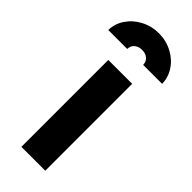

<svg xmlns="http://www.w3.org/2000/svg" viewBox="-308 -821 853 853"><g transform="rotate(45 119.0 -394.5)"><path d="M44 -546H194V0H44ZM119 -789Q165 -789 204 -768.5Q243 -748 265.5 -713.5Q288 -679 288 -640H169Q169 -660 155 -672Q141 -684 119 -684Q97 -684 83 -672Q69 -660 69 -640H-50Q-50 -679 -27 -713.5Q-4 -748 35 -768.5Q74 -789 119 -789Z"/></g></svg>

Font: BLUETTI 2.0
Style: Bold
Weight: 700
Designer: Stijn de Vries
Foundry: tokotype
Version: Version 2.005;October 31, 2023;FontCreator 14.0.0.2814 64-bi